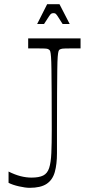

<svg xmlns="http://www.w3.org/2000/svg" viewBox="-20 -884 446 920"><path d="M21 -8V-62Q51 -47 78 -40Q105 -33 131 -33Q167 -33 187 -43Q207 -53 215.5 -79Q224 -105 226 -150.5Q228 -196 228 -264Q228 -372 227.5 -441Q227 -510 226.5 -551Q226 -592 224.5 -611Q223 -630 221 -637Q219 -644 215 -646Q211 -650 201 -651Q191 -652 162 -652Q152 -652 141 -652Q130 -652 115 -652V-700H366V-652Q352 -652 340 -652Q328 -652 319 -652Q290 -652 280.5 -651Q271 -650 265 -646Q262 -644 260 -637Q258 -630 256.5 -611Q255 -592 254.5 -551Q254 -510 253.5 -441Q253 -372 253 -264V-150Q253 -97 242.5 -59.5Q232 -22 203.5 -3Q175 16 122 16Q102 16 71 9Q40 2 21 -8ZM158 -769 206 -864H265L314 -769H280Q264 -795 256.5 -806Q249 -817 245.5 -819Q242 -821 236 -821Q231 -821 226.5 -819Q222 -817 215 -806Q208 -795 191 -769Z"/></svg>

Font: Ojuju Light
Style: Regular
Weight: 300
Designer: Chisaokwu Joboson, Mirko Velimirovic
Foundry: Udi Foundry
Version: Version 1.000